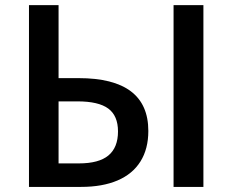

<svg xmlns="http://www.w3.org/2000/svg" viewBox="-20 -734 915 754"><path d="M93.8 -713.9H210V-427.2H288.6Q562.5 -427.2 562.5 -219.7Q562.5 -149.4 531.7 -100.1Q501 -50.8 441.7 -25.4Q382.3 0 297.9 0H93.8ZM443.4 -217.8Q443.4 -279.3 405.3 -307.6Q367.2 -335.9 283.7 -335.9H210V-92.3H289.6Q368.2 -92.3 405.8 -123.5Q443.4 -154.8 443.4 -217.8ZM661.6 -713.9H778.8V0H661.6Z"/></svg>

Font: Viking Open Sans Light
Style: Bold
Weight: 600
Foundry: Ascender Corporation
Version: Version 2.001